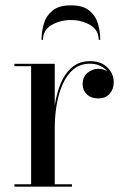

<svg xmlns="http://www.w3.org/2000/svg" viewBox="-20 -699 471 719"><path d="M349.5 -550Q349.5 -586.5 317.8 -605.2Q286 -624 245.5 -624Q205 -624 173 -605.2Q141 -586.5 141 -550H135.5Q135.5 -580.5 144.2 -610.2Q153 -640 176.8 -659.5Q200.5 -679 245.5 -679Q290.5 -679 314.2 -659.5Q338 -640 346.8 -610.2Q355.5 -580.5 355.5 -550ZM34 -9H96.5V-451H34V-460H185V-303Q191.5 -348.5 207.2 -386.5Q223 -424.5 250 -447.2Q277 -470 317.5 -470Q359 -470 382.5 -446.2Q406 -422.5 406 -391Q406 -365.5 390.8 -348Q375.5 -330.5 348.5 -330.5Q321 -330.5 305.2 -345.8Q289.5 -361 289.5 -383.5Q289.5 -412 308.2 -426.8Q327 -441.5 348.5 -441.5Q367.5 -441.5 382.5 -431.5Q372 -444.5 355 -452.5Q338 -460.5 316.5 -460.5Q280.5 -460.5 255.5 -439.8Q230.5 -419 215 -384.2Q199.5 -349.5 192.2 -306.5Q185 -263.5 185 -219.5V-9H249.5V0H34Z"/></svg>

Font: Bodoni* 24pt
Style: Regular
Weight: 400
Version: Version 2.3